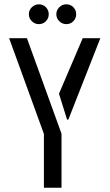

<svg xmlns="http://www.w3.org/2000/svg" viewBox="-20 -879 513 899"><path d="M290.6 -766Q271.6 -766 257.7 -779.6Q243.8 -793.2 243.8 -812.2Q243.8 -831.6 257.7 -845.2Q271.6 -858.8 290.6 -858.8Q310 -858.8 323.4 -845.2Q336.8 -831.6 336.8 -812.2Q336.8 -793.2 323.4 -779.6Q310 -766 290.6 -766ZM162 -766Q143 -766 129.1 -779.6Q115.2 -793.2 115.2 -812.2Q115.2 -831.6 129.1 -845.2Q143 -858.8 162 -858.8Q181.4 -858.8 194.8 -845.2Q208.2 -831.6 208.2 -812.2Q208.2 -793.2 194.8 -779.6Q181.4 -766 162 -766ZM185.6 0V-252L22.8 -700H106.2L268 -253V0ZM294 -319 256.2 -440.2 367.2 -700H449.8L300 -319Z"/></svg>

Font: Stick No Bills ExtraLight
Style: Regular
Weight: 200
Designer: Kosala Senevirathne, Siva Puranthara, Lasantha Premarathna, Tharique Azeez
Foundry: mooniak
Version: Version 2.000